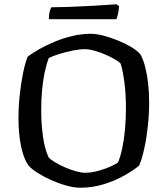

<svg xmlns="http://www.w3.org/2000/svg" viewBox="-20 -878 784 898"><path d="M355.5 0Q325.8 0 289.6 -10.3Q253.3 -20.5 218.3 -36.2Q183.4 -51.9 155.7 -69.5Q128 -87.2 115.2 -102Q90.5 -134.4 78.5 -193.8Q66.4 -253.2 66.4 -323.1Q66.4 -381.2 72.7 -437.6Q79 -494 88.7 -540.4Q98.5 -586.8 109.5 -613Q131.8 -630 164.6 -648.6Q197.5 -667.1 237.4 -683.7Q277.4 -700.2 320 -710.1Q362.7 -720 404.9 -720Q430.2 -720 463.8 -711.3Q497.4 -702.5 531.8 -688.6Q566.3 -674.6 594 -658Q621.7 -641.4 635.8 -624.9Q650.1 -600.5 659.2 -564.6Q668.2 -528.7 672.9 -486.7Q677.5 -444.8 677.5 -400.1Q677.5 -342.2 671.2 -285.4Q664.8 -228.5 654.4 -181.6Q644 -134.6 631.5 -104.5Q608.2 -84 565.3 -59.3Q522.4 -34.6 468.3 -17.3Q414.2 0 355.5 0ZM378 -70Q404.8 -70 435.9 -78.1Q467 -86.1 493.7 -97.7Q520.5 -109.3 531.7 -117.7Q543.5 -145.3 551.8 -185.1Q560.2 -224.9 564.6 -272.6Q569 -320.4 569 -371.3Q569 -434.8 562.2 -489.2Q555.5 -543.5 544.5 -580Q539 -587.4 520 -598.9Q501 -610.3 475.6 -621.5Q450.2 -632.8 423.7 -640.4Q397.2 -648 377 -648Q352.8 -648 320.8 -641.7Q288.9 -635.4 258.8 -626Q228.7 -616.6 208.5 -606.9Q197.3 -579.1 188.9 -539.4Q180.5 -499.7 176.6 -454.1Q172.7 -408.5 172.7 -361.9Q172.7 -298.9 181 -239.6Q189.2 -180.4 207.7 -141.5Q217 -131 238 -118.6Q259 -106.1 284.7 -94.9Q310.4 -83.7 335.6 -76.8Q360.9 -70 378 -70ZM208.6 -788.1Q208.6 -809.7 212.6 -824.9Q216.6 -840 220.6 -844Q252.2 -844 296.7 -845.5Q341.2 -847 387.3 -849.5Q433.4 -852 470.6 -854.5Q507.9 -857 525.6 -858L536.6 -849Q535.6 -828.4 531.6 -812Q527.6 -795.6 524.6 -788.1Z"/></svg>

Font: Texturina Medium
Style: Regular
Weight: 500
Designer: Guillermo Torres Carreño
Foundry: Omnibus-Type
Version: Version 1.003